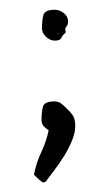

<svg xmlns="http://www.w3.org/2000/svg" viewBox="-20 -316 175 395"><path d="M120.1 -271.5Q120.1 -266.6 118.2 -263.7Q116.2 -260.7 114.3 -257.8V-256.8Q114.3 -254.9 114.7 -252.9Q115.2 -251 115.2 -249Q108.4 -243.2 106 -237.8Q103.5 -232.4 92.8 -232.4Q83 -232.4 74.7 -240.2Q66.4 -248 66.4 -257.8Q66.4 -274.4 69.3 -285.2Q72.3 -295.9 92.8 -295.9Q102.5 -295.9 111.3 -289.1Q120.1 -282.2 120.1 -271.5ZM134.8 -57.6Q134.8 -43 128.4 -27.3Q122.1 -11.7 112.8 3.4Q103.5 18.6 92.8 32.7Q82 46.9 74.2 57.6Q73.2 57.6 71.8 58.6Q70.3 59.6 69.3 59.6Q67.4 59.6 59.6 52.7Q51.8 45.9 49.8 43Q54.7 18.6 64.9 -2.9Q75.2 -24.4 80.1 -47.9Q74.2 -51.8 69.8 -56.6Q65.4 -61.5 65.4 -69.3Q65.4 -85.9 68.4 -96.7Q71.3 -107.4 91.8 -107.4Q99.6 -107.4 104.5 -104Q109.4 -100.6 114.3 -95.7Q124 -86.9 129.4 -79.1Q134.8 -71.3 134.8 -57.6ZM99.6 -245.1V-248Q98.6 -248 98.6 -247.1Z"/></svg>

Font: Calligraffitti
Style: Regular
Weight: 400
Designer: Dathan Boardman
Foundry: Open Window
Version: Version 1.002